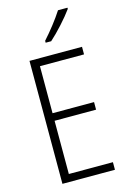

<svg xmlns="http://www.w3.org/2000/svg" viewBox="-140 -1012 718 1077"><g transform="rotate(-15 219.5 -473.5)"><path d="M366 -940V-947H311C280 -899 240 -848 197 -800V-789H229C273 -828 333 -894 366 -940ZM388 0V-44H132V-353H373V-397H132V-670H388V-714H83V0Z"/></g></svg>

Font: Noto Sans Armenian Condensed ExtraLight
Style: Regular
Weight: 200
Width: 3
Designer: Monotype Design Team
Foundry: Monotype Imaging Inc.
Version: Version 2.008